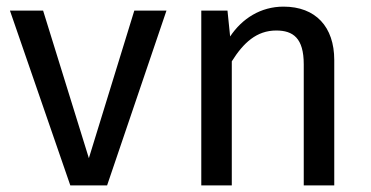

<svg xmlns="http://www.w3.org/2000/svg" viewBox="-20 -559 1118 579"><path d="M482 -527H385L248 -82L110 -527H10L192 0H303Z M835 -539C766 -539 710 -503 674 -449L666 -527H587V0H679V-374C714 -430 754 -467 813 -467C864 -467 896 -444 896 -365V0H988V-378C988 -478 932 -539 835 -539Z"/></svg>

Font: Fira Math
Style: Regular
Weight: 400
Designer: Xiangdong Zeng
Foundry: Xiangdong Zeng
Version: Version 0.3.4